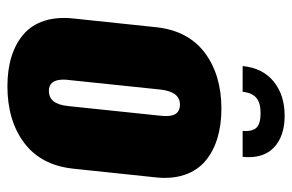

<svg xmlns="http://www.w3.org/2000/svg" viewBox="-160 -646 817 538"><g transform="rotate(90 249.0 -377.5)"><path d="M165.5 -648.4H237.8C239.4 -665.7 245 -678.4 254.4 -686.5C263.8 -694.7 278.3 -698.7 297.9 -698.7C317.4 -698.7 330.9 -694.8 338.4 -687C344.6 -680.5 347.7 -670.6 347.7 -657.2C347.7 -654.6 347.5 -651.7 347.2 -648.4H419.9C420.6 -654.3 420.9 -660 420.9 -665.5C420.9 -695.1 411.9 -718.6 394 -735.8C372.9 -756 343.1 -766.1 304.7 -766.1C266.3 -766.1 234.5 -755.9 209.2 -735.6C184 -715.3 169.4 -686.2 165.5 -648.4ZM234.9 -105.5C214 -105.5 203.6 -119.1 203.6 -146.5C203.6 -150.7 203.9 -155.4 204.6 -160.6L231.4 -417.5C235.4 -454.3 249.3 -472.7 273.4 -472.7C286.1 -472.7 295.1 -468.3 300.3 -459.5C303.9 -453.3 305.7 -444.7 305.7 -433.6C305.7 -428.7 305.3 -423.3 304.7 -417.5L277.8 -160.6C275.9 -141.4 271.4 -127.4 264.4 -118.7C257.4 -109.9 247.6 -105.5 234.9 -105.5ZM222.2 10.7C286 10.7 338.8 -4.9 380.6 -36.1C422.4 -67.4 446.6 -113.1 453.1 -173.3L477.5 -404.8C478.5 -413.6 479 -422 479 -430.2C479 -450.7 476.1 -469.4 470.2 -486.3C462.1 -509.8 449.3 -528.9 431.9 -543.7C414.5 -558.5 393.4 -569.7 368.7 -577.4C343.9 -585 316.1 -588.9 285.2 -588.9C221.7 -588.9 169.3 -573.2 127.9 -542C86.6 -510.7 62.8 -465 56.6 -404.8L32.2 -173.3C31.2 -164.6 30.8 -155.9 30.8 -147.5C30.8 -127 33.5 -108.4 39.1 -91.8C46.9 -68.4 59.4 -49.2 76.7 -34.4C93.9 -19.6 114.7 -8.4 139.2 -0.7C163.6 6.9 191.2 10.7 222.2 10.7Z"/></g></svg>

Font: Oswald
Style: Heavy
Weight: 800
Designer: Vernon Adams
Foundry: Vernon Adams
Version: 3.0; ttfautohint (v0.95.6-bc232) -l 8 -r 50 -G 200 -x 0 -w "